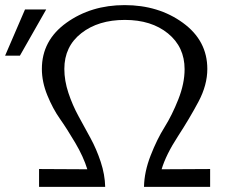

<svg xmlns="http://www.w3.org/2000/svg" viewBox="-20 -732 893 752"><path d="M0 -514 78 -695H161L58 -514ZM133 0V-70L322 -69Q307 -118 274.5 -173Q242 -228 214.5 -267Q187 -306 165.5 -358.5Q144 -411 144 -462Q144 -574 240.5 -643Q337 -712 468 -712Q601 -712 696.5 -642.5Q792 -573 792 -462Q792 -399 757.5 -334Q723 -269 676.5 -197.5Q630 -126 613 -69Q645 -69 708.5 -69.5Q772 -70 803 -70V0H544Q545 -59 570 -123Q595 -187 624.5 -234Q654 -281 678.5 -343Q703 -405 703 -461Q703 -548 638 -601Q573 -654 469 -654Q365 -654 298.5 -602Q232 -550 232 -462Q232 -416 248 -368Q264 -320 287.5 -277Q311 -234 334.5 -191Q358 -148 374.5 -98Q391 -48 392 0Z"/></svg>

Font: Coval
Style: Light
Weight: 300
Foundry: Context Ltd
Version: Version 001.000